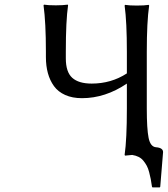

<svg xmlns="http://www.w3.org/2000/svg" viewBox="-20 -668 724 829"><path d="M264.2 -444.8V-416Q264.2 -356.9 292 -332Q319.8 -307.1 376 -307.1Q460 -307.1 527.8 -351.1V-443.8Q527.8 -572.8 518.1 -644L520 -647Q538.6 -644 570.8 -644Q603.5 -644 622.1 -647L624 -644Q613.8 -574.2 613.8 -443.8V-200.2Q613.8 -111.3 621.6 -72.8Q629.4 -34.2 653.8 -32.2Q684.1 -29.8 684.1 -11.2L671.9 138.2L669.9 141.1H638.2L636.2 138.2Q633.3 118.2 630.9 105.2Q628.4 92.3 624 75.4Q619.6 58.6 613.8 47.9Q607.9 37.1 599.4 26.4Q590.8 15.6 578.6 9.5Q566.4 3.4 550.8 1Q524.4 3.4 520 3.9L518.1 1Q527.8 -66.9 527.8 -199.2V-307.1Q434.6 -244.1 334 -244.1Q292.5 -244.1 261.7 -257.8Q231 -271.5 213.1 -296.1Q195.3 -320.8 186.8 -352.1Q178.2 -383.3 178.2 -421.9V-444.8Q178.2 -569.8 168 -645L169.9 -647.9Q187 -645 221.2 -645Q236.8 -645 249.8 -645.8Q262.7 -646.5 267.6 -647.5L272.9 -647.9L273.9 -645Q264.2 -578.6 264.2 -444.8Z"/></svg>

Font: Linear Smooth
Style: Regular
Weight: 400
Designer: Philipp H. Poll, Flanker
Foundry: Philipp H. Poll, reworked by Flanker
Version: Version 1.061 | FøM Fix